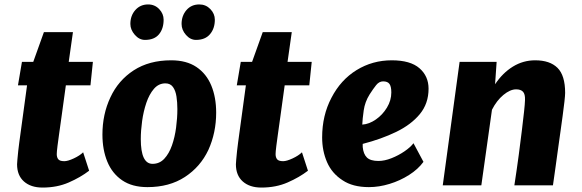

<svg xmlns="http://www.w3.org/2000/svg" viewBox="-20 -836 2624 866"><path d="M172 10Q119 10 88 -17.5Q57 -45 57 -95Q57 -99.5 58.5 -116.5Q60 -133.5 62.2 -154.8Q64.5 -176 67 -194L102 -451H61L79 -557H130L178 -691H309L290 -557H399L388 -451H277Q265.5 -367.5 258 -313.2Q250.5 -259 246 -227.2Q241.5 -195.5 239.5 -179Q237.5 -162.5 236.8 -155Q236 -147.5 236 -141Q236 -126 243 -117.5Q250 -109 270 -109Q286 -109 312.8 -121.5Q339.5 -134 355 -149L382 -66Q343 -36 290.2 -13Q237.5 10 172 10Z M645 8Q576 8 531 -22.8Q486 -53.5 464 -107Q442 -160.5 442 -229Q442 -320.5 478 -397Q513.5 -473.5 583.2 -518.8Q653 -564 752 -564Q821 -564 866 -533.8Q911 -503.5 933 -450.2Q955 -397 955 -328Q955 -237.5 920 -160Q884 -83.5 814 -37.8Q744 8 645 8ZM668 -97Q699.5 -97 721 -120Q742.5 -143 755.5 -180Q768.5 -217 774.2 -260.2Q780 -303.5 780 -344Q780 -374 776 -400.5Q772 -427 760.2 -443.5Q748.5 -460 726 -460Q695.5 -460 674.2 -435.2Q653 -410.5 640 -372Q627 -333.5 621 -290Q615 -246.5 615 -209Q615 -97 668 -97ZM634 -656Q608 -656 588 -679Q568 -702 568 -728Q568 -765.5 590.5 -790.8Q613 -816 648 -816Q678 -816 698 -795Q718 -774 718 -747Q718 -706.5 697 -681.2Q676 -656 634 -656ZM864 -656Q838.5 -656 818.8 -678.5Q799 -701 799 -728Q799 -765 821 -790.5Q843 -816 879 -816Q908.5 -816 928.8 -795Q949 -774 949 -747Q949 -707.5 927.2 -681.8Q905.5 -656 864 -656Z M1159 10Q1106 10 1075 -17.5Q1044 -45 1044 -95Q1044 -99.5 1045.5 -116.5Q1047 -133.5 1049.2 -154.8Q1051.5 -176 1054 -194L1089 -451H1048L1066 -557H1117L1165 -691H1296L1277 -557H1386L1375 -451H1264Q1252.5 -367.5 1245 -313.2Q1237.5 -259 1233 -227.2Q1228.5 -195.5 1226.5 -179Q1224.5 -162.5 1223.8 -155Q1223 -147.5 1223 -141Q1223 -126 1230 -117.5Q1237 -109 1257 -109Q1273 -109 1299.8 -121.5Q1326.5 -134 1342 -149L1369 -66Q1330 -36 1277.2 -13Q1224.5 10 1159 10Z M1644 8Q1571 8 1525 -23Q1477 -54 1455 -104.8Q1433 -155.5 1433 -216Q1433 -315.5 1475 -395Q1516.5 -475.5 1588.2 -519.8Q1660 -564 1747 -564Q1831 -564 1872 -528.2Q1913 -492.5 1913 -436Q1913 -369 1873.5 -321.2Q1834 -273.5 1766.8 -241Q1699.5 -208.5 1616 -187V-173Q1619 -141 1635 -125.5Q1651 -110 1687 -110Q1714.5 -110 1746 -122.5Q1777.5 -135 1804.5 -153.5Q1831.5 -172 1845 -190L1890 -106Q1865.5 -72.5 1825 -46.8Q1784.5 -21 1737 -6.5Q1689.5 8 1644 8ZM1614 -274Q1645 -276 1675.2 -297Q1705.5 -318 1725.2 -350.5Q1745 -383 1745 -419Q1745 -445.5 1736.8 -457.2Q1728.5 -469 1708 -469Q1690 -469 1676.5 -452Q1663 -435 1647 -410Q1626 -376.5 1620.5 -338Q1615 -299.5 1614 -274Z M1977 0 2053 -557H2220L2213 -456Q2247 -507 2293.2 -535.5Q2339.5 -564 2394 -564Q2460 -564 2494.5 -530Q2529 -496 2529 -417Q2529 -406 2525.8 -377.2Q2522.5 -348.5 2517.8 -313.8Q2513 -279 2509 -250Q2507.5 -240 2503.8 -213Q2500 -186 2495.2 -151.2Q2490.5 -116.5 2485.8 -83Q2481 -49.5 2477.8 -26.5Q2474.5 -3.5 2474 0H2300Q2311.5 -75 2319.8 -137.2Q2328 -199.5 2334 -249Q2340 -299.5 2343.8 -333.2Q2347.5 -367 2348 -385Q2349 -411.5 2339 -422.2Q2329 -433 2308 -433Q2281 -433 2250.5 -407.8Q2220 -382.5 2199 -341L2151 0Z"/></svg>

Font: Merriweather Sans ExtraBold
Style: Italic
Weight: 800
Italic angle: -7.5°
Designer: Eben Sorkin
Foundry: Eben Sorkin
Version: Version 2.001; ttfautohint (v1.8.3)